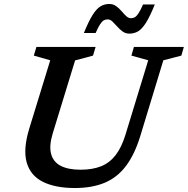

<svg xmlns="http://www.w3.org/2000/svg" viewBox="-20 -934 944 965"><path d="M245 -263.5Q226 -201.5 236.8 -160.8Q247.5 -120 285.2 -100.5Q323 -81 385 -81Q444.5 -81 487.8 -98.2Q531 -115.5 561 -154.2Q591 -193 610.5 -256.5L725 -631L640.5 -654.5L653 -698H904L891.5 -654.5L801 -631L685.5 -251.5Q657 -158 613.2 -100Q569.5 -42 506.2 -15.5Q443 11 356 11Q257.5 11 195 -20.5Q132.5 -52 114 -118Q95.5 -184 127 -287.5L232.5 -631L150 -654.5L163 -698H460.5L447.5 -654.5L357.5 -630.5ZM758 -911.5Q734 -852 714.2 -820.5Q694.5 -789 674.8 -777Q655 -765 630.5 -765Q610.5 -765 595.8 -776Q581 -787 568.8 -801Q556.5 -815 545.2 -825.8Q534 -836.5 521 -836.5Q510.5 -836.5 501.8 -831.8Q493 -827 483.2 -812.2Q473.5 -797.5 460.5 -768H401.5Q425.5 -827 445.2 -858.5Q465 -890 485 -902Q505 -914 529 -914Q549 -914 563.8 -903.2Q578.5 -892.5 590.8 -878.2Q603 -864 614.2 -853.2Q625.5 -842.5 638.5 -842.5Q649 -842.5 657.8 -847.5Q666.5 -852.5 676.2 -867.2Q686 -882 699 -911.5Z"/></svg>

Font: Newsreader 9pt Medium
Style: Italic
Weight: 500
Italic angle: -17°
Designer: Hugues Gentile
Foundry: Production Type
Version: Version 1.003